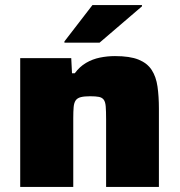

<svg xmlns="http://www.w3.org/2000/svg" viewBox="-20 -740 711 760"><path d="M60 0V-510H262L265 -450H276Q295 -476 320.5 -491Q346 -506 375.5 -512Q405 -518 435 -518Q494 -518 528.5 -504Q563 -490 580.5 -463Q598 -436 603.5 -397Q609 -358 609 -310V0H400V-268Q400 -300 398.5 -318.5Q397 -337 390.5 -345.5Q384 -354 371.5 -356.5Q359 -359 337 -359Q314 -359 300 -355.5Q286 -352 279.5 -342.5Q273 -333 271.5 -316Q270 -299 270 -272V0ZM235 -571V-576L346 -720H542V-715L374 -571Z"/></svg>

Font: Saira Expanded ExtraBold
Style: Regular
Weight: 800
Width: 7
Designer: Hector Gatti with collaboration of the Omnibus-Type team
Foundry: Omnibus-Type
Version: Version 1.101